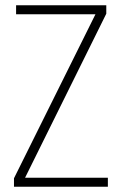

<svg xmlns="http://www.w3.org/2000/svg" viewBox="-20 -708 460 728"><path d="M33 0V-32L342 -654H41V-688H383V-656L75 -34H389V0Z"/></svg>

Font: Saira Condensed Thin
Style: Regular
Weight: 250
Width: 3
Designer: Hector Gatti with collaboration of the Omnibus-Type team
Foundry: Omnibus-Type
Version: Version 1.101